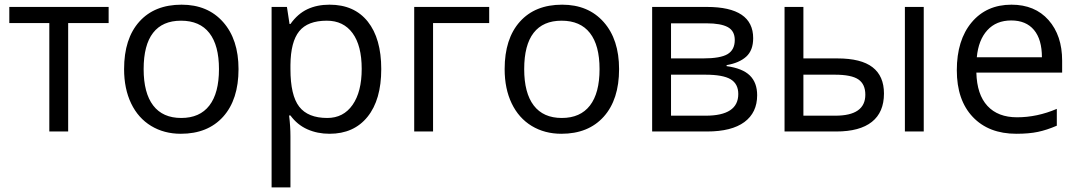

<svg xmlns="http://www.w3.org/2000/svg" viewBox="-20 -565 4636 825"><path d="M446.8 -465.8H272.9V0H191.9V-465.8H20V-535.2H446.8Z M1004.9 -268.1Q1004.9 -137.2 939 -63.7Q873 9.8 756.8 9.8Q685.1 9.8 629.4 -23.9Q573.7 -57.6 543.5 -120.6Q513.2 -183.6 513.2 -268.1Q513.2 -398.9 578.6 -471.9Q644 -544.9 760.3 -544.9Q872.6 -544.9 938.7 -470.2Q1004.9 -395.5 1004.9 -268.1ZM597.2 -268.1Q597.2 -165.5 638.2 -111.8Q679.2 -58.1 758.8 -58.1Q838.4 -58.1 879.6 -111.6Q920.9 -165 920.9 -268.1Q920.9 -370.1 879.6 -423.1Q838.4 -476.1 757.8 -476.1Q678.2 -476.1 637.7 -423.8Q597.2 -371.6 597.2 -268.1Z M1396 9.8Q1343.8 9.8 1300.5 -9.5Q1257.3 -28.8 1228 -68.8H1222.2Q1228 -22 1228 20V240.2H1147V-535.2H1212.9L1224.1 -461.9H1228Q1259.3 -505.9 1300.8 -525.4Q1342.3 -544.9 1396 -544.9Q1502.4 -544.9 1560.3 -472.2Q1618.2 -399.4 1618.2 -268.1Q1618.2 -136.2 1559.3 -63.2Q1500.5 9.8 1396 9.8ZM1384.3 -476.1Q1302.2 -476.1 1265.6 -430.7Q1229 -385.3 1228 -286.1V-268.1Q1228 -155.3 1265.6 -106.7Q1303.2 -58.1 1386.2 -58.1Q1455.6 -58.1 1494.9 -114.3Q1534.2 -170.4 1534.2 -269Q1534.2 -369.1 1494.9 -422.6Q1455.6 -476.1 1384.3 -476.1Z M2082 -465.8H1840.8V0H1759.8V-535.2H2082Z M2640.1 -268.1Q2640.1 -137.2 2574.2 -63.7Q2508.3 9.8 2392.1 9.8Q2320.3 9.8 2264.6 -23.9Q2209 -57.6 2178.7 -120.6Q2148.4 -183.6 2148.4 -268.1Q2148.4 -398.9 2213.9 -471.9Q2279.3 -544.9 2395.5 -544.9Q2507.8 -544.9 2574 -470.2Q2640.1 -395.5 2640.1 -268.1ZM2232.4 -268.1Q2232.4 -165.5 2273.4 -111.8Q2314.5 -58.1 2394 -58.1Q2473.6 -58.1 2514.9 -111.6Q2556.2 -165 2556.2 -268.1Q2556.2 -370.1 2514.9 -423.1Q2473.6 -476.1 2393.1 -476.1Q2313.5 -476.1 2272.9 -423.8Q2232.4 -371.6 2232.4 -268.1Z M3216.3 -400.9Q3216.3 -348.6 3186.3 -321.5Q3156.2 -294.4 3102.1 -285.2V-280.8Q3170.4 -271.5 3201.9 -240.7Q3233.4 -210 3233.4 -155.8Q3233.4 -81.1 3178.5 -40.5Q3123.5 0 3018.1 0H2782.2V-535.2H3017.1Q3216.3 -535.2 3216.3 -400.9ZM3152.3 -161.1Q3152.3 -204.6 3119.4 -224.4Q3086.4 -244.1 3010.3 -244.1H2863.3V-67.9H3012.2Q3152.3 -67.9 3152.3 -161.1ZM3137.2 -393.1Q3137.2 -432.1 3107.2 -448.5Q3077.1 -464.8 3016.1 -464.8H2863.3V-314H3000.5Q3075.7 -314 3106.4 -332.5Q3137.2 -351.1 3137.2 -393.1Z M3432.1 -314H3578.1Q3680.2 -314 3729.2 -276.1Q3778.3 -238.3 3778.3 -163.1Q3778.3 -82.5 3726.3 -41.3Q3674.3 0 3573.2 0H3351.1V-535.2H3432.1ZM3949.2 0H3868.2V-535.2H3949.2ZM3432.1 -244.1V-67.9H3569.3Q3698.2 -67.9 3698.2 -158.2Q3698.2 -203.1 3668.5 -223.6Q3638.7 -244.1 3566.9 -244.1Z M4347.2 9.8Q4228.5 9.8 4159.9 -62.5Q4091.3 -134.8 4091.3 -263.2Q4091.3 -392.6 4155 -468.8Q4218.8 -544.9 4326.2 -544.9Q4426.8 -544.9 4485.4 -478.8Q4543.9 -412.6 4543.9 -304.2V-252.9H4175.3Q4177.7 -158.7 4222.9 -109.9Q4268.1 -61 4350.1 -61Q4436.5 -61 4521 -97.2V-24.9Q4478 -6.3 4439.7 1.7Q4401.4 9.8 4347.2 9.8ZM4325.2 -477.1Q4260.7 -477.1 4222.4 -435.1Q4184.1 -393.1 4177.2 -318.8H4457Q4457 -395.5 4422.9 -436.3Q4388.7 -477.1 4325.2 -477.1Z"/></svg>

Font: WebKoruri
Style: Regular
Weight: 400
Foundry: lindwurm / mohemohe
Version: Version 1.00